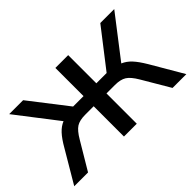

<svg xmlns="http://www.w3.org/2000/svg" viewBox="-85 -725 964 964"><g transform="rotate(-45 397.0 -243.5)"><path d="M-1 0 100 -171Q124 -213 145.5 -236Q167 -259 192 -269L24 -487H123L278 -287H352V-487H443V-287H516L671 -487H770L602 -269Q628 -258 649 -235.5Q670 -213 695 -171L795 0H697L611 -146Q587 -187 564.5 -201Q542 -215 503 -215H443V0H352V-215H292Q252 -215 230 -201Q208 -187 184 -146L97 0Z"/></g></svg>

Font: Nunito Sans Medium
Style: Regular
Weight: 500
Designer: Vernon Adams
Foundry: Vernon Adams
Version: Version 3.101; ttfautohint (v1.8.4.7-5d5b);gftools[0.9.27]